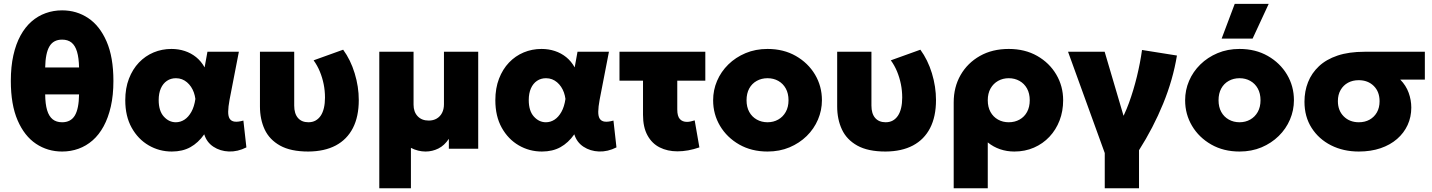

<svg xmlns="http://www.w3.org/2000/svg" viewBox="-20 -790 7606 1020"><path d="M310 15Q233 15 171.2 -26.2Q109.5 -67.5 73.5 -150.8Q37.5 -234 37.5 -360Q37.5 -436 51 -496.2Q64.5 -556.5 89 -601.2Q113.5 -646 147.5 -675.8Q181.5 -705.5 222.8 -720.2Q264 -735 310 -735Q387 -735 448.5 -694Q510 -653 546.2 -569.8Q582.5 -486.5 582.5 -360Q582.5 -284.5 568.8 -224.2Q555 -164 530.5 -119Q506 -74 472 -44.2Q438 -14.5 397 0.2Q356 15 310 15ZM310 -140.5Q356 -140.5 377.5 -176.2Q399 -212 400 -288.5H220Q220.5 -237.5 230.2 -204.8Q240 -172 259.8 -156.2Q279.5 -140.5 310 -140.5ZM220 -431.5H400Q399 -482.5 389.2 -515.2Q379.5 -548 360 -563.8Q340.5 -579.5 310 -579.5Q264 -579.5 242.8 -543.8Q221.5 -508 220 -431.5Z M893 15Q826 15 769.8 -17.8Q713.5 -50.5 679.5 -111.5Q645.5 -172.5 645.5 -257.5Q645.5 -321.5 665 -372Q684.5 -422.5 718.2 -457.8Q752 -493 796.2 -511.5Q840.5 -530 891 -530Q928.5 -530 961.8 -519Q995 -508 1021.8 -486.5Q1048.5 -465 1067 -432L1082 -515H1249L1199.5 -260Q1192.5 -222 1192.2 -196.8Q1192 -171.5 1200.5 -158.8Q1209 -146 1226.8 -143.8Q1244.5 -141.5 1273 -149.5L1289 -7Q1242.5 16.5 1196 14.8Q1149.5 13 1113.8 -10.5Q1078 -34 1065 -76.5Q1033 -31 991.2 -8Q949.5 15 893 15ZM914 -140.5Q938.5 -140.5 959.8 -154.2Q981 -168 996.5 -195.5Q1012 -223 1018 -264.5Q1015.5 -282.5 1009.8 -298.8Q1004 -315 994.8 -328.8Q985.5 -342.5 973.5 -352.8Q961.5 -363 946.8 -368.8Q932 -374.5 914.5 -374.5Q887.5 -374.5 866.8 -360.5Q846 -346.5 834.5 -320.5Q823 -294.5 823 -258.5Q823 -201 850.2 -170.8Q877.5 -140.5 914 -140.5Z M1618 15Q1524.5 15 1468 -16.5Q1411.5 -48 1386.2 -102Q1361 -156 1361 -224.5V-515H1543V-229Q1543 -186.5 1562.8 -163.5Q1582.5 -140.5 1618.5 -140.5Q1640 -140.5 1656.2 -149.5Q1672.5 -158.5 1683.8 -175.2Q1695 -192 1700.8 -216.5Q1706.5 -241 1706.5 -271.5Q1706.5 -308 1699.5 -342.8Q1692.5 -377.5 1679.2 -409.8Q1666 -442 1646 -469.5L1803 -526Q1842.5 -472 1864.2 -400.8Q1886 -329.5 1886 -258.5Q1886 -170.5 1854.8 -109.8Q1823.5 -49 1763.8 -17.2Q1704 14.5 1618 15Z M1995 210V-515H2177V-234Q2177 -195.5 2198.8 -172.5Q2220.5 -149.5 2257.5 -149.5Q2282 -149.5 2300.2 -160.2Q2318.5 -171 2328.5 -190.5Q2338.5 -210 2338.5 -235.5V-515H2520.5V0H2364.5V-52.5Q2341 -17 2308.8 -1Q2276.5 15 2241 15Q2221 15 2201 10Q2181 5 2163 -4.5V210Z M2859 15Q2792 15 2735.8 -17.8Q2679.5 -50.5 2645.5 -111.5Q2611.5 -172.5 2611.5 -257.5Q2611.5 -321.5 2631 -372Q2650.5 -422.5 2684.2 -457.8Q2718 -493 2762.2 -511.5Q2806.5 -530 2857 -530Q2894.5 -530 2927.8 -519Q2961 -508 2987.8 -486.5Q3014.5 -465 3033 -432L3048 -515H3215L3165.5 -260Q3158.5 -222 3158.2 -196.8Q3158 -171.5 3166.5 -158.8Q3175 -146 3192.8 -143.8Q3210.5 -141.5 3239 -149.5L3255 -7Q3208.5 16.5 3162 14.8Q3115.5 13 3079.8 -10.5Q3044 -34 3031 -76.5Q2999 -31 2957.2 -8Q2915.5 15 2859 15ZM2880 -140.5Q2904.5 -140.5 2925.8 -154.2Q2947 -168 2962.5 -195.5Q2978 -223 2984 -264.5Q2981.5 -282.5 2975.8 -298.8Q2970 -315 2960.8 -328.8Q2951.5 -342.5 2939.5 -352.8Q2927.5 -363 2912.8 -368.8Q2898 -374.5 2880.5 -374.5Q2853.5 -374.5 2832.8 -360.5Q2812 -346.5 2800.5 -320.5Q2789 -294.5 2789 -258.5Q2789 -201 2816.2 -170.8Q2843.5 -140.5 2880 -140.5Z M3579 14Q3526 14 3484.8 -6.8Q3443.5 -27.5 3419.8 -70.8Q3396 -114 3396 -180V-361.5H3271V-515H3727V-361.5H3578V-208.5Q3578 -172.5 3591.8 -157.5Q3605.5 -142.5 3629.5 -142.5Q3639 -142.5 3649.2 -144.8Q3659.5 -147 3670.5 -150.5L3695.5 -7Q3665 3.5 3635.8 8.8Q3606.5 14 3579 14Z M4057.5 15Q3972.5 15 3907.2 -22.2Q3842 -59.5 3805.2 -121.2Q3768.5 -183 3768.5 -257.5Q3768.5 -311.5 3789.5 -360.5Q3810.5 -409.5 3849.2 -447.5Q3888 -485.5 3941 -507.8Q3994 -530 4057.5 -530Q4142.5 -530 4207.8 -492.8Q4273 -455.5 4309.8 -393.8Q4346.5 -332 4346.5 -257.5Q4346.5 -204 4325.5 -154.8Q4304.5 -105.5 4265.8 -67.5Q4227 -29.5 4174.2 -7.2Q4121.5 15 4057.5 15ZM4057.5 -140.5Q4089 -140.5 4114.2 -154.8Q4139.5 -169 4154.2 -195.2Q4169 -221.5 4169 -257.5Q4169 -293.5 4154.5 -319.8Q4140 -346 4114.8 -360.2Q4089.5 -374.5 4057.5 -374.5Q4025.5 -374.5 4000 -360.2Q3974.5 -346 3960.2 -319.8Q3946 -293.5 3946 -257.5Q3946 -221.5 3960.5 -195.2Q3975 -169 4000.5 -154.8Q4026 -140.5 4057.5 -140.5Z M4684.5 15Q4591 15 4534.5 -16.5Q4478 -48 4452.8 -102Q4427.5 -156 4427.5 -224.5V-515H4609.5V-229Q4609.5 -186.5 4629.2 -163.5Q4649 -140.5 4685 -140.5Q4706.5 -140.5 4722.8 -149.5Q4739 -158.5 4750.2 -175.2Q4761.5 -192 4767.2 -216.5Q4773 -241 4773 -271.5Q4773 -308 4766 -342.8Q4759 -377.5 4745.8 -409.8Q4732.5 -442 4712.5 -469.5L4869.5 -526Q4909 -472 4930.8 -400.8Q4952.5 -329.5 4952.5 -258.5Q4952.5 -170.5 4921.2 -109.8Q4890 -49 4830.2 -17.2Q4770.5 14.5 4684.5 15Z M5046.5 210V-246Q5046.5 -327.5 5083.2 -391.5Q5120 -455.5 5185.8 -492.8Q5251.5 -530 5339 -530Q5425 -530 5490 -493Q5555 -456 5591.5 -394Q5628 -332 5628 -257.5Q5628 -199.5 5609 -150Q5590 -100.5 5555.2 -63.5Q5520.5 -26.5 5473 -5.8Q5425.5 15 5368.5 15Q5329 15 5293 2.8Q5257 -9.5 5227.5 -33.5V210ZM5339 -140.5Q5371 -140.5 5396.5 -154.8Q5422 -169 5436.2 -195.2Q5450.5 -221.5 5450.5 -257.5Q5450.5 -293.5 5436 -319.8Q5421.5 -346 5396 -360.2Q5370.5 -374.5 5339 -374.5Q5307.5 -374.5 5282.2 -360.2Q5257 -346 5242.2 -319.8Q5227.5 -293.5 5227.5 -257.5Q5227.5 -221.5 5242 -195.2Q5256.5 -169 5281.8 -154.8Q5307 -140.5 5339 -140.5Z M5849 210V23L5654 -515H5848.5L5974 -89.5L5923 -127.5Q5953.5 -177 5977.8 -243.8Q6002 -310.5 6019.8 -383.2Q6037.5 -456 6047 -524.5L6232.5 -495Q6211.5 -367 6159.2 -239.2Q6107 -111.5 6031 8V210Z M6565 15Q6480 15 6414.8 -22.2Q6349.5 -59.5 6312.8 -121.2Q6276 -183 6276 -257.5Q6276 -311.5 6297 -360.5Q6318 -409.5 6356.8 -447.5Q6395.5 -485.5 6448.5 -507.8Q6501.5 -530 6565 -530Q6650 -530 6715.2 -492.8Q6780.5 -455.5 6817.2 -393.8Q6854 -332 6854 -257.5Q6854 -204 6833 -154.8Q6812 -105.5 6773.2 -67.5Q6734.5 -29.5 6681.8 -7.2Q6629 15 6565 15ZM6565 -140.5Q6596.5 -140.5 6621.8 -154.8Q6647 -169 6661.8 -195.2Q6676.5 -221.5 6676.5 -257.5Q6676.5 -293.5 6662 -319.8Q6647.5 -346 6622.2 -360.2Q6597 -374.5 6565 -374.5Q6533 -374.5 6507.5 -360.2Q6482 -346 6467.8 -319.8Q6453.5 -293.5 6453.5 -257.5Q6453.5 -221.5 6468 -195.2Q6482.5 -169 6508 -154.8Q6533.5 -140.5 6565 -140.5ZM6470 -585 6539.5 -769.5H6720L6634.5 -585Z M7198.5 15Q7116.5 15 7051.2 -18Q6986 -51 6948 -110.5Q6910 -170 6910 -249.5Q6910 -305.5 6929 -353.5Q6948 -401.5 6986.8 -438Q7025.5 -474.5 7085.8 -494.8Q7146 -515 7229 -515H7549.5V-367H7419Q7449.5 -336 7463.5 -297.2Q7477.5 -258.5 7477.5 -218.5Q7477.5 -168.5 7458 -126Q7438.5 -83.5 7402 -51.8Q7365.5 -20 7314 -2.5Q7262.5 15 7198.5 15ZM7199 -140.5Q7231 -140.5 7255.8 -154.2Q7280.5 -168 7294.8 -193Q7309 -218 7309 -252Q7309 -303 7278 -333.5Q7247 -364 7198 -364Q7166 -364 7141.2 -350.5Q7116.5 -337 7102 -312Q7087.5 -287 7087.5 -253Q7087.5 -202.5 7118.8 -171.5Q7150 -140.5 7199 -140.5Z"/></svg>

Font: Geologica ExtraBold
Style: Regular
Weight: 800
Designer: Sindre Bremnes, Frode Helland
Foundry: Monokrom Skriftforlag AS
Version: Version 1.010;gftools[0.9.28]